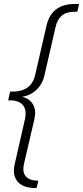

<svg xmlns="http://www.w3.org/2000/svg" viewBox="-20 -766 418 966"><path d="M158 180Q96 180 68.5 147.5Q41 115 54 60L105 -164Q116 -213 95 -237.5Q74 -262 27 -261H21L31 -305H42Q138 -305 157 -389L214 -637Q239 -746 356 -746H378L369 -707H358Q314 -707 291 -687.5Q268 -668 259 -628L203 -384Q194 -344 164.5 -315Q135 -286 91 -279Q131 -269 147 -239Q163 -209 153 -166L100 61Q92 100 109.5 121Q127 142 168 143H173L164 180Z"/></svg>

Font: Elaine Sans Light
Style: Italic
Weight: 300
Italic angle: -13°
Designer: Wei Huang
Foundry: Wei Huang
Version: Version 2.001;December 24, 2019;FontCreator 12.0.0.2547 64-b